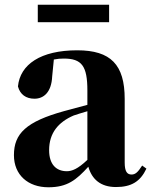

<svg xmlns="http://www.w3.org/2000/svg" viewBox="-20 -776 640 813"><path d="M140 -682H442V-756H140ZM471 16C536 16 574 -7 600 -62L582 -75C563 -45 552 -37 537 -37C518 -37 508 -50 508 -88V-357C508 -502 449 -563 307 -563C152 -563 65 -503 56 -410C65 -376 90 -358 126 -358C164 -358 198 -384 201 -453L208 -524C223 -527 236 -528 250 -528C326 -528 350 -497 350 -393V-332L253 -306C90 -261 39 -210 39 -119C39 -35 99 17 185 17C265 17 303 -14 354 -70C369 -17 406 16 471 16ZM350 -99C309 -60 284 -51 263 -51C218 -51 188 -80 188 -140C188 -213 227 -259 292 -287C306 -292 327 -298 350 -305Z"/></svg>

Font: Noto Serif SC Black
Style: Regular
Weight: 900
Designer: Ryoko NISHIZUKA 西塚涼子 (kana & ideographs); Frank Grießhammer (Latin, Greek & Cyrillic); Wenlong ZHANG 张文龙 (bopomofo); San
Foundry: Adobe
Version: Version 2.001;hotconv 1.1.0;makeotfexe 2.6.0